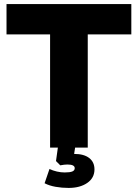

<svg xmlns="http://www.w3.org/2000/svg" viewBox="-20 -725 678 943"><path d="M226 0V-556H12V-705H625V-556H411V0ZM317 198Q284 198 253 192.5Q222 187 199 175L223 105Q240 113 259.5 117.5Q279 122 298 122Q324 122 335.5 117Q347 112 347 101Q347 83 311 83Q303 83 295 84Q287 85 276 87L255 66L267 -20H352L340 57L299 40Q310 35 322.5 33Q335 31 345 31Q392 31 418 51Q444 71 444 107Q444 149 408.5 173.5Q373 198 317 198Z"/></svg>

Font: Mulish ExtraLight Black
Style: Regular
Weight: 900
Version: Version 3.603